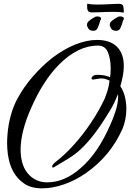

<svg xmlns="http://www.w3.org/2000/svg" viewBox="-20 -898 721 1053"><path d="M210 135Q151 135 113 109Q38 59 23 -53Q21 -68 20 -83Q19 -98 19 -113Q19 -124 19.5 -136Q20 -148 21 -159Q25 -213 39 -264Q53 -315 74 -354Q108 -418 158 -476Q208 -534 266 -580Q329 -628 392 -653.5Q455 -679 512 -679Q584 -679 621.5 -641.5Q659 -604 659 -536Q659 -511 654 -483.5Q649 -456 640 -425Q657 -400 665 -367.5Q673 -335 673 -301Q673 -272 667.5 -244Q662 -216 652 -192Q586 -43 453 50Q395 91 331.5 113Q268 135 210 135ZM239 102Q333 102 420 26Q516 -55 585 -214Q599 -243 613.5 -287.5Q628 -332 628 -370Q628 -376 627 -382Q607 -331 587 -298Q536 -213 496 -161.5Q456 -110 421 -78Q391 -50 352 -26.5Q313 -3 278 18Q274 21 270 21Q266 21 266 16Q266 11 268 8Q273 0 280 -6Q333 -46 384 -102.5Q435 -159 479.5 -225.5Q524 -292 556 -361L558 -368Q563 -379 570 -402Q577 -425 581 -456L566 -462Q547 -470 524 -467L493 -462H490Q482 -462 482 -468Q482 -472 485 -476Q491 -484 503 -487Q513 -488 532.5 -487Q552 -486 576 -478L584 -474Q587 -498 587 -524Q587 -574 572 -611Q557 -648 517 -648Q407 -648 303 -543Q216 -455 150 -304Q122 -241 107.5 -183.5Q93 -126 93 -78Q93 -58 95.5 -39Q98 -20 103 -3Q118 46 154 74Q190 102 239 102ZM491 -729Q481 -729 473 -733.5Q465 -738 460 -750Q457 -755 457 -761Q457 -775 468 -783Q483 -796 498 -803Q501 -806 506 -807Q511 -808 515 -808Q524 -808 530.5 -803.5Q537 -799 533 -791Q530 -787 528.5 -781.5Q527 -776 525 -769Q521 -756 514.5 -742.5Q508 -729 491 -729ZM616 -729Q606 -729 598 -733.5Q590 -738 585 -750Q582 -755 582 -761Q582 -775 593 -783Q608 -796 623 -803Q626 -806 631 -807Q636 -808 640 -808Q649 -808 655.5 -803.5Q662 -799 658 -791Q655 -787 653.5 -781.5Q652 -776 650 -769Q646 -756 639.5 -742.5Q633 -729 616 -729ZM652 -829Q647 -831 635 -832Q623 -833 606 -833Q587 -833 566.5 -832.5Q546 -832 527 -831Q514 -831 503 -830.5Q492 -830 485 -830Q469 -830 463.5 -837.5Q458 -845 458 -855Q458 -865 458 -872Q458 -880 464 -877Q472 -875 484.5 -874Q497 -873 511 -873Q528 -873 546 -873.5Q564 -874 581 -875Q596 -876 609.5 -876.5Q623 -877 633 -877Q654 -877 656.5 -862Q659 -847 659 -834Q659 -832 657.5 -829.5Q656 -827 652 -829Z"/></svg>

Font: Birthstone Bounce Medium
Style: Regular
Weight: 500
Designer: Robert E. Leuschke
Foundry: Rob Leuschke
Version: Version 1.010; ttfautohint (v1.8.3)